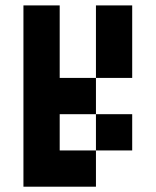

<svg xmlns="http://www.w3.org/2000/svg" viewBox="-20 -704 587 724"><path d="M341.8 -683.6H478.5V-410.2H341.8ZM68.4 -683.6H205.1V-410.2H341.8V-273.4H205.1V-136.7H341.8V0H68.4ZM478.5 -136.7H341.8V-273.4H478.5Z"/></svg>

Font: DatCub
Style: Bold
Weight: 700
Designer: GGBot
Version: 1.00